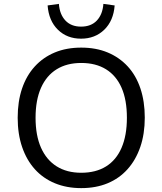

<svg xmlns="http://www.w3.org/2000/svg" viewBox="-20 -959 836 988"><path d="M398 9Q323 9 262.5 -16Q202 -41 159.5 -88Q117 -135 94 -202Q71 -269 71 -353Q71 -437 93.5 -503.5Q116 -570 159 -617Q202 -664 262 -689Q322 -714 398 -714Q474 -714 534 -689Q594 -664 637 -617.5Q680 -571 702.5 -504Q725 -437 725 -354Q725 -270 702 -203Q679 -136 636.5 -88.5Q594 -41 534 -16Q474 9 398 9ZM398 -70Q473 -70 525.5 -102.5Q578 -135 605.5 -198.5Q633 -262 633 -353Q633 -445 605.5 -507.5Q578 -570 525.5 -602.5Q473 -635 398 -635Q324 -635 271.5 -602.5Q219 -570 191 -507Q163 -444 163 -353Q163 -262 191 -199Q219 -136 271.5 -103Q324 -70 398 -70ZM397 -760Q325 -760 278 -806Q231 -852 225 -931L283 -939Q287 -885 316.5 -853.5Q346 -822 397 -822Q449 -822 478.5 -853.5Q508 -885 512 -939L570 -931Q564 -852 516.5 -806Q469 -760 397 -760Z"/></svg>

Font: Nunito Sans 9pt
Style: Regular
Weight: 400
Version: Version 3.101;gftools[0.9.27]